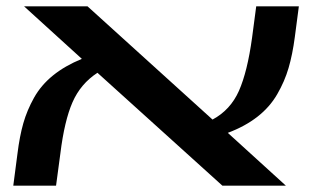

<svg xmlns="http://www.w3.org/2000/svg" viewBox="-20 -587 980 607"><path d="M912.1 -470.2Q904.8 -414.6 892.3 -372.1Q879.9 -329.6 856.4 -289.1Q833 -248.5 793.9 -218Q754.9 -187.5 700.2 -167L883.8 0H683.1L288.1 -356.9Q234.9 -322.3 209.2 -263.7Q183.6 -205.1 170.9 -102.1L157.2 0H22L35.2 -101.1Q42 -156.2 53.7 -197.3Q65.4 -238.3 87.6 -278.1Q109.9 -317.9 147.5 -348.4Q185.1 -378.9 238.8 -400.9L56.2 -566.9H256.8L651.9 -209Q708.5 -239.3 735.4 -299.8Q762.2 -360.4 776.9 -467.8L790 -566.9H924.8Z"/></svg>

Font: FiraGO SemiBold
Style: Italic
Weight: 600
Italic angle: -8°
Designer: bBox Type GmbH
Foundry: bBox Type GmbH
Version: Version 1.001;PS 001.001;hotconv 1.0.88;makeotf.lib2.5.64775